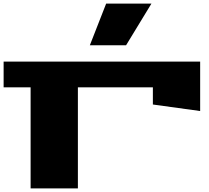

<svg xmlns="http://www.w3.org/2000/svg" viewBox="-20 -1040 1155 1060"><path d="M0 -558V-700H1085V-427L824 -463V-558H410V0H149V-558ZM476 -790 566 -1020H816L676 -790Z"/></svg>

Font: Stalin One
Style: Regular
Weight: 400
Designer: Jovanny Lemonad
Foundry: Alexey Maslov, Jovanny Lemonad
Version: Version 3.002; ttfautohint (v0.91) -l 8 -r 50 -G 200 -x 0 -w